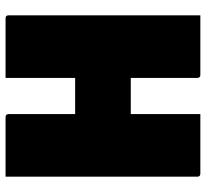

<svg xmlns="http://www.w3.org/2000/svg" viewBox="-45 -695 740 690"><g transform="rotate(90 325.0 -350.0)"><path d="M615 0H401Q390 0 390 -11V-250H260V0H46Q35 0 35 -11V-700H249Q260 -700 260 -689V-450H390V-700H604Q615 -700 615 -689Z"/></g></svg>

Font: Recursive Sn Lnr St XBk
Style: Regular
Weight: 1000
Version: Version 1.079;hotconv 1.0.112;makeotfexe 2.5.65598; ttfautoh